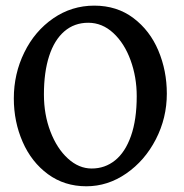

<svg xmlns="http://www.w3.org/2000/svg" viewBox="-20 -650 655 685"><path d="M29.3 -298.8Q29.3 -386.7 66.7 -462.9Q104 -539.1 169.9 -584.5Q235.8 -629.9 316.4 -629.9Q397 -629.9 455.8 -585.7Q514.6 -541.5 544.9 -469.7Q575.2 -397.9 575.2 -315.9Q575.2 -229 535.9 -152.8Q496.6 -76.7 430.4 -31Q364.3 14.6 288.1 14.6Q210 14.6 151.1 -28.6Q92.3 -71.8 60.8 -143.8Q29.3 -215.8 29.3 -298.8ZM136.7 -313Q136.7 -241.2 159.9 -180.7Q183.1 -120.1 222.2 -84.5Q261.2 -48.8 307.1 -48.8Q354.5 -48.8 390.6 -77.9Q426.8 -106.9 447.3 -165Q467.8 -223.1 467.8 -307.1Q467.8 -375 445.8 -435.3Q423.8 -495.6 384.3 -532.2Q344.7 -568.8 294.9 -568.8Q245.1 -568.8 209.5 -538.1Q173.8 -507.3 155.3 -450Q136.7 -392.6 136.7 -313Z"/></svg>

Font: David Libre Medium
Style: Regular
Weight: 500
Version: Version 1.000